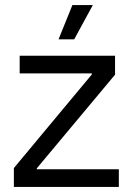

<svg xmlns="http://www.w3.org/2000/svg" viewBox="-20 -741 526 761"><path d="M274 -585 348 -721H267L212 -585ZM35 0H451V-70H126V-74L436 -445V-520H58V-450H344V-446L35 -75Z"/></svg>

Font: Fixel Text Regular
Style: Regular
Weight: 400
Width: 4
Designer: AlfaBravo + MacPaw
Foundry: Kyrylo Tkachov, Marchela Mozhyna, Serhii Makarenko, Maria Weinstein, Zakhar Kryvoshyya
Version: Version 1.211